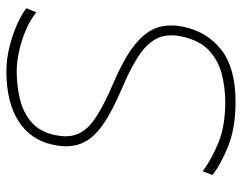

<svg xmlns="http://www.w3.org/2000/svg" viewBox="-100 -666 774 615"><g transform="rotate(-90 287.5 -358.0)"><path d="M269 9Q185 9 125.8 -15.2Q66.5 -39.5 35 -65L47 -96Q89 -65.5 141.5 -44.8Q194 -24 269 -24Q313 -24 356.8 -34.8Q400.5 -45.5 433.5 -75.8Q466.5 -106 479 -165Q482.5 -181.5 482.5 -196.5Q482.5 -223.5 471.5 -244.5Q454 -277.5 413.2 -303.5Q372.5 -329.5 312 -355Q239 -386 195.2 -416.5Q151.5 -447 136 -485Q127 -506.5 127 -533.5Q127 -553 132 -576Q147 -647.5 207.5 -686.2Q268 -725 367 -725Q407.5 -725 448.2 -714.5Q489 -704 521.2 -689Q553.5 -674 569 -661L556 -629Q531.5 -649 498.5 -663Q465.5 -677 431 -684.5Q396.5 -692 367 -692Q323.5 -692 280.5 -682.2Q237.5 -672.5 205.5 -646Q173.5 -619.5 163 -570Q159 -551.5 159 -535.5Q159 -513 167 -495Q180.5 -464 220.2 -438Q260 -412 330 -382Q409.5 -348 451.8 -314Q494 -280 507 -242.5Q514 -221 514 -197Q514 -178.5 510 -159Q493.5 -81 435.2 -36Q377 9 269 9Z"/></g></svg>

Font: Heraclito Thin
Style: Italic
Weight: 100
Italic angle: -12°
Designer: Kostas Bartsokas (font) & Cristiano Sobral (main changes)
Foundry: Kostas Bartsokas (font) & Cristiano Sobral (main changes)
Version: Version 1.00;July 8, 2020;FontCreator 13.0.0.2655 64-bit